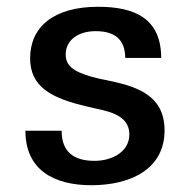

<svg xmlns="http://www.w3.org/2000/svg" viewBox="-20 -533 561 567"><path d="M55 -147C55 -32 138 14 250 14C363 14 466 -32 466 -148C466 -258 373 -280 291 -297L271 -301C201 -318 174 -336 174 -372C174 -416 213 -441 262 -441C319 -441 349 -417 350 -362H456C456 -479 377 -513 270 -513C139 -513 69 -454 69 -361C69 -277 130 -243 239 -218L265 -212C312 -202 362 -188 362 -136C362 -86 313 -58 259 -58C196 -58 162 -86 162 -147Z"/></svg>

Font: Perun Medium
Style: Regular
Weight: 500
Foundry: Copyright (c) Stefan Peev, Context Ltd, 2016
Version: Version 1.089